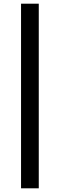

<svg xmlns="http://www.w3.org/2000/svg" viewBox="-20 -770 324 1040"><path d="M94 250H190V-750H94Z"/></svg>

Font: Heuristica
Style: Bold
Weight: 700
Version: Version 1.0.1